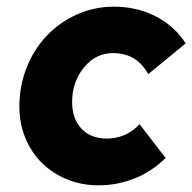

<svg xmlns="http://www.w3.org/2000/svg" viewBox="-20 -544 576 575"><path d="M300 -129Q328 -129 352.5 -139.5Q377 -150 398 -172L476 -71Q436 -31 384 -10Q332 11 275 11Q224 11 180.5 -7Q137 -25 105.5 -56Q74 -87 56 -130.5Q38 -174 38 -225Q38 -287 60 -342Q82 -397 120 -437Q158 -477 210 -500.5Q262 -524 321 -524Q390 -524 446.5 -495Q503 -466 536 -414L424 -322Q406 -354 380 -369.5Q354 -385 318 -385Q267 -385 231.5 -342Q196 -299 196 -239Q196 -188 224 -158.5Q252 -129 300 -129Z"/></svg>

Font: Red Hat Text
Style: Bold Italic
Weight: 700
Italic angle: -12°
Designer: Pentagram / MCKL
Foundry: Pentagram / MCKL
Version: Version 1.003; Red Hat Text Bold Italic